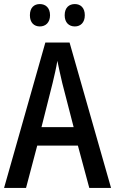

<svg xmlns="http://www.w3.org/2000/svg" viewBox="-20 -924 566 944"><path d="M127 -849C127 -812 148 -794 176 -794C204 -794 226 -813 226 -849C226 -886 204 -904 176 -904C148 -904 127 -887 127 -849ZM298 -849C298 -813 319 -794 348 -794C376 -794 397 -813 397 -849C397 -886 376 -904 348 -904C320 -904 298 -887 298 -849ZM419 0H526L322 -715H203L0 0H108L163 -208H363ZM286 -516 342 -299H184L239 -517C246 -547 257 -592 262 -625C268 -594 278 -551 286 -516Z"/></svg>

Font: Noto Sans Kannada Condensed Medium
Style: Regular
Weight: 500
Width: 3
Designer: Jelle Bosma - Monotype Design Team
Foundry: Monotype Imaging Inc.
Version: Version 2.005